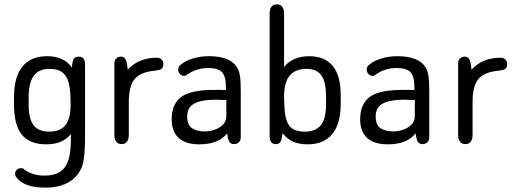

<svg xmlns="http://www.w3.org/2000/svg" viewBox="-20 -650 2346 878"><path d="M304 -37V-8Q304 24 299.5 53Q295 82 283 104.5Q271 127 247 140Q223 153 183 153Q130 153 92 126Q87 121 83.5 120Q80 119 76 119Q66 119 58.5 125Q51 131 49 141Q48 150 52 157Q85 208 188 208Q293 208 339 142Q351 125 357.5 103.5Q364 82 366.5 48.5Q369 15 369 -38V-356Q369 -371 362.5 -381Q356 -391 340 -391Q325 -391 318 -382Q311 -373 309 -341Q272 -393 196 -393Q121 -393 82.5 -345.5Q44 -298 44 -206V-172Q44 -78 80 -34Q116 10 192 10Q267 10 304 -37ZM302 -209 303 -173Q303 -108 279.5 -78Q256 -48 205 -48Q156 -48 133.5 -77.5Q111 -107 111 -172V-203Q111 -271 134 -303Q157 -335 206 -335Q246 -335 266 -318.5Q286 -302 293.5 -273.5Q301 -245 302 -209Z M564 -331Q561 -369 553.5 -380Q546 -391 533 -391Q520 -391 511.5 -382.5Q503 -374 503 -360V-32Q503 -13 511.5 -2Q520 9 536 9Q552 9 560.5 -2Q569 -13 569 -32V-182Q569 -257 596 -289Q623 -321 690 -327Q708 -329 717.5 -334.5Q727 -340 727 -357Q727 -370 719 -378Q711 -386 698 -386Q613 -386 564 -331Z M1013 -238Q998 -239 989.5 -239Q981 -239 975.5 -239Q970 -239 964 -239Q910 -239 873.5 -232Q837 -225 815 -211Q765 -179 765 -105Q765 -48 797 -19Q829 10 891 10Q935 10 966 -2Q997 -14 1019 -40Q1022 -10 1029.5 -0.5Q1037 9 1049 9Q1064 9 1072.5 0.5Q1081 -8 1081 -23V-226Q1081 -278 1077.5 -302Q1074 -326 1064 -342Q1048 -368 1015.5 -380.5Q983 -393 936 -393Q896 -393 861.5 -382.5Q827 -372 804 -352Q795 -345 795 -331Q795 -320 803 -311.5Q811 -303 822 -303Q829 -303 836 -309Q855 -323 880 -331Q905 -339 932 -339Q977 -339 995 -320Q1013 -301 1013 -252ZM1015 -193V-120Q1015 -95 999 -79.5Q983 -64 960.5 -56.5Q938 -49 916 -49Q881 -49 858.5 -63.5Q836 -78 836 -118Q836 -146 850.5 -162.5Q865 -179 894.5 -186.5Q924 -194 969 -194Q980 -193 992 -193Q1004 -193 1015 -193Z M1279 -343V-589Q1279 -609 1270.5 -619.5Q1262 -630 1246 -630Q1230 -630 1221.5 -619.5Q1213 -609 1213 -589V-25Q1213 -11 1219.5 -1Q1226 9 1241 9Q1253 9 1260.5 1.5Q1268 -6 1272 -41Q1294 -14 1320.5 -2Q1347 10 1387 10Q1461 10 1499.5 -37Q1538 -84 1538 -175V-215Q1538 -304 1501.5 -348.5Q1465 -393 1393 -393Q1356 -393 1325.5 -379.5Q1295 -366 1279 -343ZM1280 -174 1279 -209Q1279 -273 1304.5 -304Q1330 -335 1382 -335Q1429 -335 1450 -305Q1471 -275 1471 -209V-172Q1471 -108 1447.5 -78Q1424 -48 1374 -48Q1323 -48 1302.5 -75.5Q1282 -103 1280 -174Z M1875 -238Q1860 -239 1851.5 -239Q1843 -239 1837.5 -239Q1832 -239 1826 -239Q1772 -239 1735.5 -232Q1699 -225 1677 -211Q1627 -179 1627 -105Q1627 -48 1659 -19Q1691 10 1753 10Q1797 10 1828 -2Q1859 -14 1881 -40Q1884 -10 1891.5 -0.5Q1899 9 1911 9Q1926 9 1934.5 0.5Q1943 -8 1943 -23V-226Q1943 -278 1939.5 -302Q1936 -326 1926 -342Q1910 -368 1877.5 -380.5Q1845 -393 1798 -393Q1758 -393 1723.5 -382.5Q1689 -372 1666 -352Q1657 -345 1657 -331Q1657 -320 1665 -311.5Q1673 -303 1684 -303Q1691 -303 1698 -309Q1717 -323 1742 -331Q1767 -339 1794 -339Q1839 -339 1857 -320Q1875 -301 1875 -252ZM1877 -193V-120Q1877 -95 1861 -79.5Q1845 -64 1822.5 -56.5Q1800 -49 1778 -49Q1743 -49 1720.5 -63.5Q1698 -78 1698 -118Q1698 -146 1712.5 -162.5Q1727 -179 1756.5 -186.5Q1786 -194 1831 -194Q1842 -193 1854 -193Q1866 -193 1877 -193Z M2136 -331Q2133 -369 2125.5 -380Q2118 -391 2105 -391Q2092 -391 2083.5 -382.5Q2075 -374 2075 -360V-32Q2075 -13 2083.5 -2Q2092 9 2108 9Q2124 9 2132.5 -2Q2141 -13 2141 -32V-182Q2141 -257 2168 -289Q2195 -321 2262 -327Q2280 -329 2289.5 -334.5Q2299 -340 2299 -357Q2299 -370 2291 -378Q2283 -386 2270 -386Q2185 -386 2136 -331Z"/></svg>

Font: Beiruti
Style: Regular
Weight: 400
Designer: Arlette Boutros
Foundry: Boutros
Version: Version 1.41